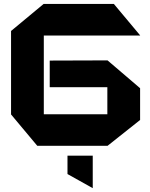

<svg xmlns="http://www.w3.org/2000/svg" viewBox="-20 -739 762 973"><path d="M202 -559V-719H557L690 -560V-559ZM169 0 36 -159V-160H524V0ZM36 -160V-582L201 -719H202V-160ZM232 -297V-432L524 -433V-297ZM524 0V-433H525L690 -292V-131L525 0ZM449 214 322 143V50H450V214Z"/></svg>

Font: Foldit
Style: Bold
Weight: 700
Version: Version 1.003